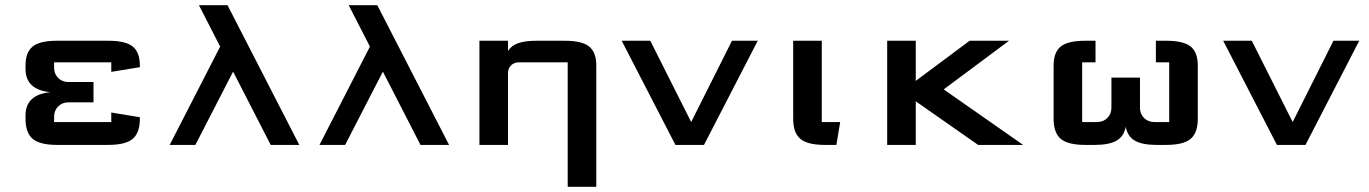

<svg xmlns="http://www.w3.org/2000/svg" viewBox="-20 -557 5264 738"><path d="M339.4 -241.7V-163.6ZM407.7 -87.9V-124.5L517.6 -106.4V-100.1Q517.6 -46.9 490.2 -23.4Q462.9 0 395.5 0H200.2Q132.8 0 105.5 -23.4Q78.1 -46.9 78.1 -100.1V-113.3Q78.1 -193.4 173.8 -202.6Q78.1 -211.9 78.1 -292V-305.2Q78.1 -355.5 105.2 -377.9Q132.3 -400.4 200.2 -400.4H395.5Q463.4 -400.4 490.5 -377.9Q517.6 -355.5 517.6 -305.2V-298.8L407.7 -280.8V-317.4H188V-296.9Q188 -272.9 203.6 -257.3Q219.2 -241.7 243.2 -241.7H339.4V-163.6H243.2Q219.2 -163.6 203.6 -147.9Q188 -132.3 188 -108.4V-87.9Z M744.6 -537.1H854.5L1130.4 0H1020.5L876 -281.7L731 0H632.3L826.2 -377.9Z M1320.3 -537.1H1430.2L1706.1 0H1596.2L1451.7 -281.7L1306.6 0H1208L1401.9 -377.9Z M1932.6 0H1822.8V-400.4H1932.6V-360.8Q1944.8 -381.3 1971.2 -390.9Q1997.6 -400.4 2042.5 -400.4H2149.9Q2217.8 -400.4 2244.9 -377.9Q2272 -355.5 2272 -305.2V161.1H2162.1V-317.4H1974.1Q1956.1 -317.4 1944.3 -305.7Q1932.6 -293.9 1932.6 -275.9Z M2636.7 -87.9 2793.5 -400.4H2892.6L2686 0H2576.2L2369.6 -400.4H2479.5Z M3028.8 -400.4H3138.7V-87.9H3209.5L3194.8 0H3150.9Q3083.5 0 3056.2 -23.4Q3028.8 -46.9 3028.8 -100.1Z M3390.1 0V-400.4H3500V-246.1L3707 -400.4H3858.4L3607.4 -213.4L3912.6 0H3739.7L3500 -167.5V0Z M4474.1 -87.9V-317.4H4422.9V-400.4H4461.9Q4529.8 -400.4 4556.9 -377.9Q4584 -355.5 4584 -305.2V-100.1Q4584 -46.9 4556.6 -23.4Q4529.3 0 4461.9 0H4426.3Q4369.6 0 4341.6 -16.6Q4313.5 -33.2 4307.1 -69.8Q4300.3 -33.2 4272.2 -16.6Q4244.1 0 4187 0H4151.9Q4084.5 0 4057.1 -23.4Q4029.8 -46.9 4029.8 -100.1V-305.2Q4029.8 -355.5 4056.9 -377.9Q4084 -400.4 4151.9 -400.4H4190.9V-317.4H4139.6V-87.9H4196.8Q4220.7 -87.9 4236.3 -103.5Q4252 -119.1 4252 -142.6V-258.8H4361.8V-142.6Q4361.8 -119.1 4377.4 -103.5Q4393.1 -87.9 4416.5 -87.9Z M4948.7 -87.9 5105.5 -400.4H5204.6L4998 0H4888.2L4681.6 -400.4H4791.5Z"/></svg>

Font: Squarish Sans CT
Style: Regular
Weight: 400
Version: Version 0.9